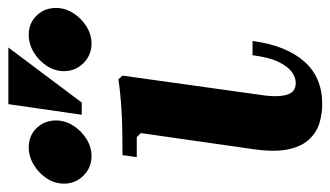

<svg xmlns="http://www.w3.org/2000/svg" viewBox="-226 -610 810 471"><g transform="rotate(-90 179.5 -375.0)"><path d="M279 -161H314Q303 -79 264 -34.5Q225 10 159 10Q138 10 115.5 4Q93 -2 75 -19.5Q57 -37 49 -69.5Q41 -102 48 -155L88 -435L78 -445H29L34 -480Q60 -480 93.5 -480.5Q127 -481 160.5 -483.5Q194 -486 220 -490L229 -480L180 -129Q176 -96 182.5 -75.5Q189 -55 211 -55Q225 -55 238.5 -65Q252 -75 263 -98Q274 -121 279 -161ZM31.5 -556Q3.4 -556 -16.3 -575.7Q-36 -595.4 -36 -623.5Q-36 -646 -23.3 -665.5Q-10.6 -685 9.9 -697.5Q30.4 -710 53 -710Q82 -710 100.5 -690.5Q119 -671.1 119 -643.2Q119 -621 106.6 -601.2Q94.1 -581.4 74.1 -568.7Q54 -556 31.5 -556ZM307.5 -556Q279.4 -556 259.7 -575.7Q240 -595.4 240 -623.5Q240 -646 252.7 -665.5Q265.4 -685 285.9 -697.5Q306.4 -710 329 -710Q358 -710 376.5 -690.5Q395 -671.1 395 -643.2Q395 -621 382.6 -601.2Q370.1 -581.4 350.1 -568.7Q330 -556 307.5 -556ZM298 -760 163 -580H133L159 -760Z"/></g></svg>

Font: Brygada 1918
Style: Italic
Weight: 400
Italic angle: -8°
Designer: Mateusz Machalski | Borys Kosmynka | Przemek Hoffer
Foundry: NIEPODLEGLA 2018
Version: Version 3.006